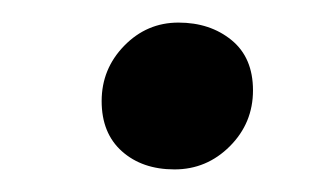

<svg xmlns="http://www.w3.org/2000/svg" viewBox="-20 -343 280 170"><path d="M138 -323Q166 -323 185 -307.5Q204 -292 204 -263Q204 -234 183.5 -213.5Q163 -193 134.5 -193Q106 -193 88 -209Q70 -225 70 -253.5Q70 -282 90 -302.5Q110 -323 138 -323Z"/></svg>

Font: Poly
Style: Italic
Weight: 400
Italic angle: -10°
Designer: Nicolas Silva
Foundry: Jose Nicolas Silva Schwarzenberg
Version: Version 1.003